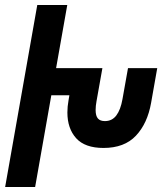

<svg xmlns="http://www.w3.org/2000/svg" viewBox="-46 -745 666 765"><path d="M102.5 -725H222L177.5 -473.5H362L338.5 -341.5Q335 -322.5 335 -306.5Q335 -283.5 344 -273Q353 -262.5 372 -262.5Q400.5 -262.5 417.5 -285Q434.5 -307.5 442 -350L464 -473.5H580.5L556 -335Q541.5 -253 495.5 -204.2Q449.5 -155.5 366.5 -155.5Q292.5 -155.5 257.5 -194.2Q222.5 -233 222.5 -297Q222.5 -320.5 227 -345L230.5 -365.5H158.5L94 0H-25.5Z"/></svg>

Font: JuliaMono SemiBoldItalic
Style: Regular
Weight: 600
Italic angle: -9°
Monospace: yes
Designer: cormullion
Foundry: corm
Version: Version 0.049; ttfautohint (v1.8.4)